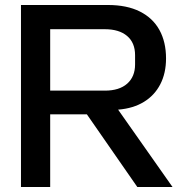

<svg xmlns="http://www.w3.org/2000/svg" viewBox="-20 -749 742 769"><path d="M64 0V-729H412Q488 -729 540 -703Q592 -677 618.5 -629Q645 -581 645 -515Q645 -456 622 -411.5Q599 -367 556.5 -341Q514 -315 455 -310H446L448 -317L671 0H530L328 -291H166V-386H400Q458 -386 489.5 -414Q521 -442 521 -491V-528Q521 -578 489 -605Q457 -632 400 -632H181V0Z"/></svg>

Font: Hubot Sans Medium
Style: Regular
Weight: 500
Designer: Deni Anggara
Foundry: GitHub, Inc., Subsidiary of Microsoft Corporation
Version: Version 2.000